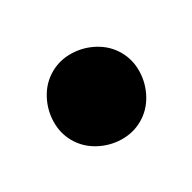

<svg xmlns="http://www.w3.org/2000/svg" viewBox="-46 -766 191 191"><g transform="rotate(30 50.0 -670.0)"><path d="M0 -670Q0 -657 7 -645.5Q14 -634 25.5 -627Q37 -620 50 -620Q63 -620 74.5 -627Q86 -634 93 -645.5Q100 -657 100 -670Q100 -683 93 -694.5Q86 -706 74.5 -713Q63 -720 50 -720Q37 -720 25.5 -713Q14 -706 7 -694.5Q0 -683 0 -670Z"/></g></svg>

Font: Linefont
Style: Regular
Weight: 400
Monospace: yes
Version: Version 3.002;gftools[0.9.33]